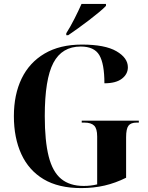

<svg xmlns="http://www.w3.org/2000/svg" viewBox="-20 -952 759 982"><path d="M396 10Q279 10 203 -35.5Q127 -81 89 -164Q51 -247 51 -358Q51 -468 90.5 -550Q130 -632 208 -678Q286 -724 399 -724Q517 -724 575.5 -690Q634 -656 634 -608Q634 -573 603.5 -549.5Q573 -526 514 -526Q514 -626 488 -670Q462 -714 393 -714Q297 -714 253 -630.5Q209 -547 209 -358Q209 -231 229 -152Q249 -73 293 -37Q337 -1 408 -1Q426 -1 443.5 -3Q461 -5 477 -9V-254Q477 -294 461.5 -309.5Q446 -325 411 -325H398V-335H690V-325H679Q649 -325 637 -309Q625 -293 625 -250V-43Q571 -16 515 -3Q459 10 396 10ZM319 -782Q340 -815 361 -856.5Q382 -898 397 -932H522V-922Q510 -909 486.5 -889.5Q463 -870 435 -848.5Q407 -827 379 -807Q351 -787 329 -772H319Z"/></svg>

Font: Noto Serif Display SemiCondensed
Style: Bold
Weight: 700
Width: 4
Designer: Monotype Design Team
Foundry: Monotype Imaging Inc.
Version: Version 2.009